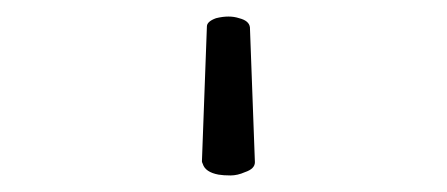

<svg xmlns="http://www.w3.org/2000/svg" viewBox="-20 58 540 232"><path d="M282 91 288 254Q288 262 276 266Q267 270 258.5 270Q250 270 244 269Q228 266 225 256Q224 254 224 253L230 90Q230 84 241 80Q249 78 256 78Q263 78 269 80Q281 83 282 91Z"/></svg>

Font: Moon Stars Kai HW Light
Style: Regular
Weight: 300
Designer: GuiWonder
Version: Version 1.101